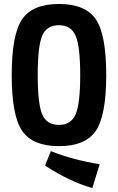

<svg xmlns="http://www.w3.org/2000/svg" viewBox="-20 -723 594 967"><path d="M91.5 -626Q144 -703 277 -703Q410 -703 462.5 -626Q515 -549 515 -345Q515 -141 462.5 -64Q410 13 277 13Q144 13 91.5 -64Q39 -141 39 -345Q39 -549 91.5 -626ZM277 -596Q215 -596 192.5 -543Q170 -490 170 -345Q170 -200 192.5 -147Q215 -94 277 -94Q338 -94 361 -147.5Q384 -201 384 -345Q384 -489 361 -542.5Q338 -596 277 -596ZM207 111 236 38Q345 82 482 104L445 224Q331 192 207 111Z"/></svg>

Font: Exo 2 Semi Bold Condensed
Style: Regular
Weight: 600
Width: 3
Designer: Natanael Gama
Version: Version 1.001;PS 001.001;hotconv 1.0.70;makeotf.lib2.5.58329